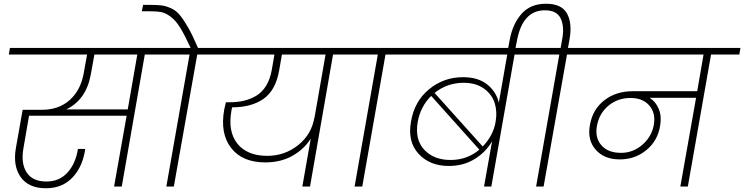

<svg xmlns="http://www.w3.org/2000/svg" viewBox="-20 -996 3973 1025"><path d="M465 -600Q441 -464 334 -412H662L713 -705H484ZM27 -705 33 -740H911L905 -705H753L630 0H589L656 -378H135L105 -204Q91 -123 122.5 -75Q154 -27 228 -27Q297 -27 340.5 -75Q384 -123 396 -201H435Q422 -107 367.5 -49Q313 9 225 9Q133 9 90.5 -50.5Q48 -110 65 -207L101 -410H205Q293 -410 351 -461Q409 -512 426 -600L445 -705Z M908 0H868L992 -705H841L847 -740H998Q966 -809 942 -848Q918 -887 891 -907Q864 -927 840 -931.5Q816 -936 773 -936H737L744 -970H779Q820 -970 843 -967Q866 -964 893 -952Q920 -940 940.5 -915Q961 -890 985 -848Q1009 -806 1037 -740H1190L1184 -705H1033Z M1407 -164Q1500 -164 1572 -221.5Q1644 -279 1659 -371V-368L1718 -705H1485L1470 -618Q1451 -513 1386.5 -468Q1322 -423 1219 -423Q1217 -414 1216 -408Q1195 -295 1247 -229.5Q1299 -164 1407 -164ZM1120 -705 1126 -740H1916L1910 -705H1758L1635 0H1594L1639 -256Q1605 -201 1542.5 -165Q1480 -129 1396 -129Q1274 -129 1214 -206Q1154 -283 1177 -411Q1179 -420 1186 -450H1203Q1247 -450 1281.5 -458Q1316 -466 1347.5 -484.5Q1379 -503 1400.5 -538Q1422 -573 1431 -623L1445 -705Z M1873 0 1997 -705H1846L1852 -740H2195L2189 -705H2038L1914 0Z M2564 0 2607 -242Q2574 -184 2514 -147Q2454 -110 2376 -110Q2274 -110 2214.5 -175Q2155 -240 2174 -346Q2192 -455 2270.5 -519.5Q2349 -584 2452 -584Q2532 -584 2580.5 -545.5Q2629 -507 2643 -448L2688 -705H2125L2131 -740H2885L2878 -705H2727L2603 0ZM2455 -554Q2368 -554 2300 -500L2557 -214Q2614 -273 2626 -347Q2635 -398 2621.5 -444Q2608 -490 2565 -522Q2522 -554 2455 -554ZM2539 -197 2282 -484Q2225 -428 2210 -345Q2194 -251 2245 -196.5Q2296 -142 2385 -142Q2474 -142 2539 -197Z M2691 -729 2701 -783Q2717 -869 2764.5 -922.5Q2812 -976 2895 -976Q2979 -976 3007.5 -923Q3036 -870 3020 -783L3012 -740H3163L3158 -705H3007L2882 0H2842L2966 -705H2815L2820 -740H2973L2981 -785Q2994 -853 2973.5 -897Q2953 -941 2889 -941Q2772 -941 2741 -785L2730 -729Z M3295 -180Q3359 -180 3408.5 -222.5Q3458 -265 3470 -327Q3482 -391 3447 -432Q3412 -473 3346 -473Q3278 -473 3228.5 -432Q3179 -391 3167 -325Q3155 -261 3190.5 -220.5Q3226 -180 3295 -180ZM3093 -705 3099 -740H3933L3927 -705H3776L3652 0H3612L3696 -474H3448Q3481 -453 3497 -414Q3513 -375 3504 -324Q3491 -244 3430.5 -194.5Q3370 -145 3289 -145Q3206 -145 3160.5 -196.5Q3115 -248 3129 -327Q3143 -411 3205.5 -460Q3268 -509 3358 -509H3702L3736 -705Z"/></svg>

Font: Poppins ExtraLight
Style: Italic
Weight: 275
Italic angle: -10°
Designer: Ninad Kale (Devanagari), Jonny Pinhorn (Latin)
Foundry: Indian Type Foundry
Version: Version 3.200;PS 1.000;hotconv 16.6.54;makeotf.lib2.5.65590